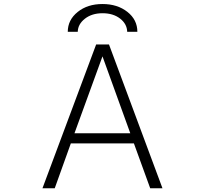

<svg xmlns="http://www.w3.org/2000/svg" viewBox="-20 -958 1040 978"><path d="M359.4 -279.3H643.6L502 -670.9ZM469.7 -731.4H535.2L807.6 1H745.1L662.1 -227.5H340.8L258.8 1H196.3ZM376 -795.9H325.2Q325.2 -856.4 375.5 -897Q425.8 -937.5 502 -937.5Q578.1 -937.5 628.9 -897.5Q679.7 -857.4 679.7 -795.9H627.9Q627 -835.9 591.8 -863.3Q556.6 -890.6 502.4 -890.6Q448.2 -890.6 412.6 -862.8Q377 -835 376 -795.9Z"/></svg>

Font: GenEi Gothic M Light
Style: Regular
Weight: 300
Designer: o_tamon (Modified); [Source Han Sans]
Ryoko NISHIZUKA  (kana & ideographs); Paul D. Hunt (Latin, Greek & Cyrillic); Wenl
Version: Version 1.1a;Original Version 1.004